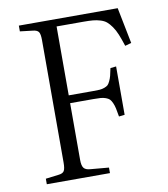

<svg xmlns="http://www.w3.org/2000/svg" viewBox="-81 -782 744 851"><g transform="rotate(-10 291.5 -357.0)"><path d="M61 0V-24.9L120.1 -32.2Q138.7 -34.2 144.8 -44.4Q150.9 -54.7 150.9 -82V-633.8Q150.9 -659.7 144.5 -669.4Q138.2 -679.2 118.2 -681.2L61 -688V-713.9H505.9L538.1 -551.8L509.8 -543.9Q499.5 -575.7 490.7 -597.2Q481.9 -618.7 470.7 -634.5Q459.5 -650.4 449 -659.2Q438.5 -668 421.9 -673.1Q405.3 -678.2 388.4 -679.7Q371.6 -681.2 345.2 -681.2H225.1V-371.1H333Q352.5 -371.1 364 -371.8Q375.5 -372.6 386 -376.5Q396.5 -380.4 401.6 -385Q406.7 -389.6 412.1 -400.9Q417.5 -412.1 420.7 -424.3Q423.8 -436.5 428.2 -458L454.1 -460.9V-243.2L428.2 -240.2Q424.3 -263.7 421.4 -277.3Q418.5 -291 413.1 -303Q407.7 -314.9 401.9 -320.6Q396 -326.2 385.3 -330.1Q374.5 -334 362.3 -335Q350.1 -335.9 330.1 -335.9H225.1V-80.1Q225.1 -54.7 233.2 -44.2Q241.2 -33.7 262.2 -32.2L345.2 -24.9V0Z"/></g></svg>

Font: Literata Light
Style: Regular
Weight: 300
Designer: Latin by Veronika Burian and Jose Scaglione. Greek by Irene Vlachou. Cyrillic by Vera Evstafieva.
Foundry: TypeTogether
Version: Version 3.021